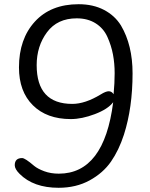

<svg xmlns="http://www.w3.org/2000/svg" viewBox="-20 -877 712 911"><path d="M519 -430Q524 -483 524 -529.5Q524 -576 516 -618.5Q508 -661 489.5 -702Q471 -743 433.5 -766.5Q396 -790 344 -790Q252 -790 203 -724Q154 -658 154 -568Q154 -384 323 -384Q384 -384 458 -429Q482 -444 496 -444Q510 -444 519 -430ZM316 -312Q202 -312 136 -377.5Q70 -443 70 -557Q70 -692 145.5 -774.5Q221 -857 353 -857Q422 -857 473.5 -830Q525 -803 554 -756Q609 -663 609 -529Q609 -366 568 -238Q544 -164 506.5 -110Q469 -56 405 -21Q341 14 258 14Q139 14 73 -52Q50 -75 50 -93Q50 -127 85 -127Q99 -127 142 -90Q159 -76 190 -64.5Q221 -53 259 -53Q474 -53 517 -392Q492 -359 430 -335.5Q368 -312 316 -312Z"/></svg>

Font: Kite One
Style: Regular
Weight: 400
Designer: Eduardo Rodriguez Tunni
Foundry: Eduardo Rodriguez Tunni
Version: Version 1.001